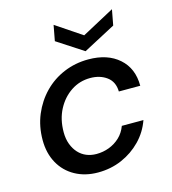

<svg xmlns="http://www.w3.org/2000/svg" viewBox="-107 -793 799 893"><g transform="rotate(-15 292.0 -346.5)"><path d="M256 12Q194 12 146 -14.5Q98 -41 71.5 -89Q45 -137 45 -200Q45 -266 68.5 -322Q92 -378 133 -420Q174 -462 229 -485Q284 -508 347 -508Q439 -508 494 -459.5Q549 -411 549 -327H446Q445 -374 412.5 -398Q380 -422 333 -422Q282 -422 240.5 -394.5Q199 -367 174 -319.5Q149 -272 149 -210Q149 -178 158.5 -152.5Q168 -127 184.5 -109Q201 -91 223 -82Q245 -73 271 -73Q303 -73 332 -84Q361 -95 383.5 -116Q406 -137 418 -169H522Q503 -115 463.5 -74.5Q424 -34 371 -11Q318 12 256 12ZM514 -705 500 -630 345 -548 219 -630 233 -705 358 -621Z"/></g></svg>

Font: DM Sans 24pt Medium
Style: Italic
Weight: 500
Italic angle: -10°
Designer: Colophon Foundry, Jonny Pinhorn
Foundry: Colophon Foundry
Version: Version 4.004;gftools[0.9.30]